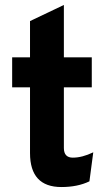

<svg xmlns="http://www.w3.org/2000/svg" viewBox="-20 -742 437 774"><path d="M227.5 12Q101 12 101 -125V-390H29V-511H101V-657L237.5 -722V-511H350V-390H237.5V-145.5Q237.5 -106.5 273.5 -106.5Q311.5 -106.5 356 -128L340.5 -11Q293 12 227.5 12Z"/></svg>

Font: Overpass ExtraBold
Style: Regular
Weight: 800
Designer: Delve Withrington, Dave Bailey, Thomas Jockin
Foundry: Delve Fonts LLC
Version: Version 4.000; ttfautohint (v1.8.3)